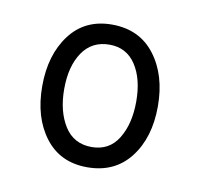

<svg xmlns="http://www.w3.org/2000/svg" viewBox="-47 -781 416 399"><g transform="rotate(10 161.0 -581.5)"><path d="M160 -431Q103 -431 71 -473Q39 -515 39 -581Q39 -647 71 -689.5Q103 -732 160 -732Q218 -732 250.5 -689.5Q283 -647 283 -581Q283 -515 250.5 -473Q218 -431 160 -431ZM162 -474Q199 -474 218 -505Q237 -536 237 -583Q237 -631 217.5 -660.5Q198 -690 162 -690Q125 -690 105 -660.5Q85 -631 85 -583Q85 -536 104.5 -505Q124 -474 162 -474Z"/></g></svg>

Font: Noto Serif ExtraCondensed SemiBold
Style: Regular
Weight: 600
Width: 2
Designer: Monotype Design Team
Foundry: Monotype Imaging Inc.
Version: Version 2.015; ttfautohint (v1.8.4.7-5d5b)